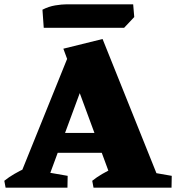

<svg xmlns="http://www.w3.org/2000/svg" viewBox="-40 -871 817 891"><path d="M30 0 291 -646 400 -628 168 0ZM492 0 254 -645 436 -690 713 0ZM184 -162V-254H517V-162ZM-14 0 -20 -32Q1 -49 26 -63.5Q51 -78 79 -91L80 0ZM133 0 136 -79 274 -55 273 0ZM394 0 388 -32Q409 -49 434 -63.5Q459 -78 487 -91L498 0ZM616 0 619 -79 757 -55 756 0ZM163 -742 157 -826Q186 -841 216.5 -846Q247 -851 270 -851H578L583 -792L536 -742Z"/></svg>

Font: Eczar ExtraBold
Style: Regular
Weight: 800
Designer: Vaibhav Singh
Foundry: Rosetta Type Foundry
Version: Version 2.000